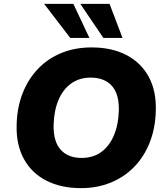

<svg xmlns="http://www.w3.org/2000/svg" viewBox="-20 -961 857 992"><path d="M398 11Q295 11 219 -28Q143 -67 103 -140.5Q63 -214 66 -316Q68 -406 97 -479.5Q126 -553 177 -606Q228 -659 298 -687.5Q368 -716 453 -716Q557 -716 632.5 -677Q708 -638 748 -565Q788 -492 785 -390Q783 -300 754 -226Q725 -152 673.5 -99Q622 -46 552 -17.5Q482 11 398 11ZM401 -145Q461 -145 503 -175.5Q545 -206 568.5 -261.5Q592 -317 594 -390Q596 -476 557.5 -518Q519 -560 448 -560Q390 -560 347.5 -529.5Q305 -499 282 -444Q259 -389 257 -316Q255 -230 293.5 -187.5Q332 -145 401 -145ZM514 -765 395 -941H546L613 -765ZM343 -765 208 -941H359L442 -765Z"/></svg>

Font: Nunito Sans 11pt Black
Style: Italic
Weight: 900
Italic angle: -9°
Version: Version 3.101;gftools[0.9.27]